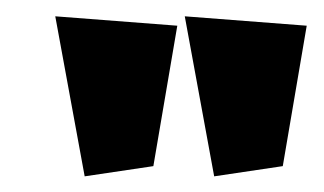

<svg xmlns="http://www.w3.org/2000/svg" viewBox="-20 -656 403 239"><path d="M246.6 -436.5 332 -449.2 361.8 -624 210 -635.7ZM85.4 -436.5 170.9 -449.2 200.7 -624 48.8 -635.7Z"/></svg>

Font: Neuton ExtraBold
Style: Regular
Weight: 800
Designer: Brian M Zick
Foundry: Brian M Zick
Version: Version 1.560